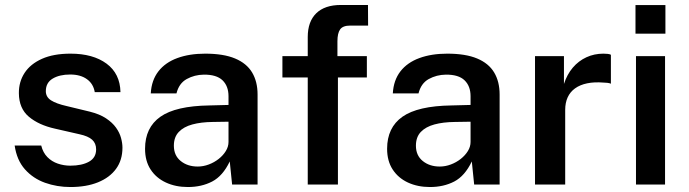

<svg xmlns="http://www.w3.org/2000/svg" viewBox="-20 -743 2775 773"><path d="M263.5 10Q209.5 10 161.2 -7.2Q113 -24.5 80.2 -61.5Q47.5 -98.5 39 -157H146Q153 -128.5 170.8 -110.5Q188.5 -92.5 213 -84.2Q237.5 -76 263 -76Q309.5 -76 338.2 -92Q367 -108 367 -141.5Q367 -166 351 -180.5Q335 -195 300 -202.5L201.5 -225Q136 -239.5 96.2 -273Q56.5 -306.5 56 -367.5Q55.5 -413.5 79 -449.5Q102.5 -485.5 149 -506.2Q195.5 -527 264 -527Q354.5 -527 409 -486.8Q463.5 -446.5 465 -372H361.5Q356 -405.5 330 -424.2Q304 -443 262.5 -443Q219.5 -443 192 -426.5Q164.5 -410 164.5 -376Q164.5 -352.5 185.5 -339Q206.5 -325.5 248.5 -316L341.5 -293.5Q381.5 -283.5 407 -266.5Q432.5 -249.5 447 -229.2Q461.5 -209 467.2 -187.8Q473 -166.5 473 -148.5Q473 -98.5 447.2 -63.2Q421.5 -28 374.5 -9Q327.5 10 263.5 10Z M736.5 10Q687 10 647.8 -8.2Q608.5 -26.5 586.2 -60.8Q564 -95 564 -144Q564 -229.5 625.8 -273Q687.5 -316.5 823 -318.5L900 -320.5V-355.5Q900 -396.5 875.8 -419.8Q851.5 -443 800.5 -442.5Q763 -442 731.8 -424.8Q700.5 -407.5 690.5 -367H587Q590 -420 617.8 -455.8Q645.5 -491.5 694 -509.2Q742.5 -527 806 -527Q880 -527 926.5 -507.5Q973 -488 995 -451.2Q1017 -414.5 1017 -362.5V0H914.5L905 -93Q877 -34.5 834.2 -12.2Q791.5 10 736.5 10ZM776 -72.5Q798.5 -72.5 820.5 -80.8Q842.5 -89 860.5 -103.2Q878.5 -117.5 889.2 -135Q900 -152.5 900 -171.5V-253L836.5 -252Q789.5 -251.5 754.5 -242Q719.5 -232.5 699.8 -211.8Q680 -191 680 -156.5Q680 -117 707.5 -94.8Q735 -72.5 776 -72.5Z M1457 -517V-431H1340.5V0H1219V-431H1117V-517H1219V-594Q1219 -656 1253.2 -689.5Q1287.5 -723 1352.5 -723H1461.5L1462 -640H1390Q1360.5 -640 1349.5 -624.8Q1338.5 -609.5 1338.5 -577V-517Z M1711 10Q1661.5 10 1622.2 -8.2Q1583 -26.5 1560.8 -60.8Q1538.5 -95 1538.5 -144Q1538.5 -229.5 1600.2 -273Q1662 -316.5 1797.5 -318.5L1874.5 -320.5V-355.5Q1874.5 -396.5 1850.2 -419.8Q1826 -443 1775 -442.5Q1737.5 -442 1706.2 -424.8Q1675 -407.5 1665 -367H1561.5Q1564.5 -420 1592.2 -455.8Q1620 -491.5 1668.5 -509.2Q1717 -527 1780.5 -527Q1854.5 -527 1901 -507.5Q1947.5 -488 1969.5 -451.2Q1991.5 -414.5 1991.5 -362.5V0H1889L1879.5 -93Q1851.5 -34.5 1808.8 -12.2Q1766 10 1711 10ZM1750.5 -72.5Q1773 -72.5 1795 -80.8Q1817 -89 1835 -103.2Q1853 -117.5 1863.8 -135Q1874.5 -152.5 1874.5 -171.5V-253L1811 -252Q1764 -251.5 1729 -242Q1694 -232.5 1674.2 -211.8Q1654.5 -191 1654.5 -156.5Q1654.5 -117 1682 -94.8Q1709.5 -72.5 1750.5 -72.5Z M2134 0V-517H2250.5V-405Q2263 -443.5 2286.2 -470.8Q2309.5 -498 2341 -512.5Q2372.5 -527 2409.5 -527Q2418.5 -527 2427 -526Q2435.5 -525 2439.5 -522.5V-406Q2434 -408.5 2425.2 -409.5Q2416.5 -410.5 2410 -410.5Q2372.5 -413.5 2343.8 -407.5Q2315 -401.5 2295.2 -387.2Q2275.5 -373 2265.5 -351.2Q2255.5 -329.5 2255.5 -300.5V0Z M2657.5 -517V0H2540.5V-517ZM2659 -722.5V-607.5H2538.5V-722.5Z"/></svg>

Font: Public Sans SemiBold
Style: Regular
Weight: 600
Designer: The Public Sans Project Authors: Dan O. Williams and USWDS (Libre Franklin designed by Pablo Impallari and Rodrigo Fuenz
Version: Version 1.007